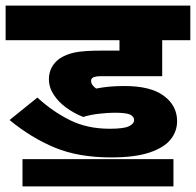

<svg xmlns="http://www.w3.org/2000/svg" viewBox="-20 -642 697 683"><path d="M388 -241Q364 -241 333 -237.5Q302 -234 276 -226Q245 -238 217 -258Q189 -278 171.5 -304.5Q154 -331 154 -360Q154 -405 191 -433Q215 -449 246.5 -455.5Q278 -462 345 -462H405V-499H0V-622H657V-499H557V-371H336Q323 -371 313.5 -367.5Q304 -364 304 -354Q304 -340 322 -327Q342 -331 366 -333.5Q390 -336 423 -336Q516 -336 563 -301Q610 -266 610 -211Q610 -175 587 -146Q564 -117 512 -99.5Q460 -82 375 -82Q260 -82 176 -116.5Q92 -151 14 -215L113 -295Q166 -246 228 -215Q290 -184 370 -184Q421 -184 439 -193Q457 -202 457 -215Q457 -227 443.5 -234Q430 -241 388 -241ZM60 -76H597V21H60Z"/></svg>

Font: Noto Sans ExtraBold
Style: Regular
Weight: 800
Designer: Monotype Design Team
Foundry: Monotype Imaging Inc.
Version: Version 2.007